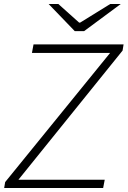

<svg xmlns="http://www.w3.org/2000/svg" viewBox="-20 -948 643 968"><path d="M6 -30 535 -681H141L149 -724H603L598 -693L73 -42H508L500 0H1ZM225 -928H274L379 -834H384L536 -928H589L404 -791H357Z"/></svg>

Font: Nebula Sans Light
Style: Regular
Weight: 300
Italic angle: -9°
Designer: Paul D. Hunt for Adobe (as Source Sans)
Foundry: Nebula Entertainment & Broadcasting LLC
Version: Version 1.010